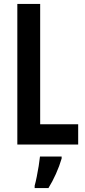

<svg xmlns="http://www.w3.org/2000/svg" viewBox="-20 -734 433 975"><path d="M68 0V-714H184V-103H377V0ZM293 71Q282 109 264 149Q246 189 226 221H156V209Q161 191 166.5 164Q172 137 176.5 109Q181 81 183 61H293Z"/></svg>

Font: Noto Sans Khmer UI ExtraCondensed SemiBold
Style: Regular
Weight: 600
Width: 2
Designer: Danh Hong and the Monotype Design Team
Foundry: Monotype Imaging Inc.
Version: Version 2.002; ttfautohint (v1.8.4.7-5d5b)